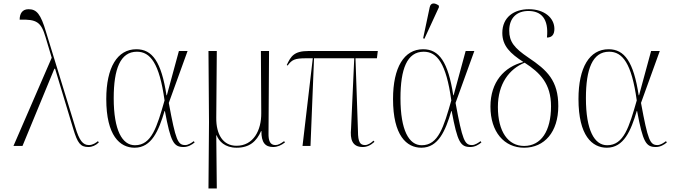

<svg xmlns="http://www.w3.org/2000/svg" viewBox="-20 -824 3804 1084"><path d="M56 0H107L287 -436H291L394 -95C418 -16 434 6 479 6C500 6 521 -3 538 -20L533 -27C522 -18 504 -5 482 -5C448 -5 428 -30 405 -106L240 -643C210 -745 187 -772 141 -772C105 -772 91 -746 91 -713C188 -716 212 -699 237 -615L272 -498Z M740 10C836 10 876 -86 909 -197H911C944 -20 961 6 1017 6C1042 6 1064 -7 1079 -20L1074 -27C1062 -18 1043 -5 1026 -5C984 -5 972 -31 933 -243L1039 -536H990L922 -286H920C891 -475 840 -546 750 -546C642 -546 580 -443 580 -265C580 -58 657 10 740 10ZM742 -4C670 -4 622 -88 622 -270C622 -434 659 -532 753 -532C828 -532 880 -468 909 -257C866 -107 836 -4 742 -4Z M1157 240H1204L1201 -60H1203C1216 -27 1249 10 1316 10C1388 10 1428 -25 1454 -84H1456C1455 -20 1477 6 1522 6C1546 6 1567 -3 1589 -20L1584 -27C1564 -13 1551 -5 1535 -5C1505 -5 1495 -29 1496 -72L1499 -536H1453L1455 -186C1456 -88 1411 -1 1315 -1C1239 -1 1200 -65 1201 -159L1204 -536H1157L1160 -134Z M1688 0H1733L1753 -495H1980L1962 -98C1956 -38 1968 6 2028 6C2051 6 2072 -3 2094 -23L2089 -30C2074 -16 2057 -5 2041 -5C2014 -5 2001 -20 2001 -84L1987 -495H2108L2113 -536H1721C1640 -536 1622 -506 1599 -457L1604 -454C1628 -487 1644 -495 1709 -495H1746Z M2376 -605 2458 -783V-792C2437 -808 2412 -812 2406 -783L2369 -608ZM2359 10C2455 10 2495 -86 2528 -197H2530C2563 -20 2580 6 2636 6C2661 6 2683 -7 2698 -20L2693 -27C2681 -18 2662 -5 2645 -5C2603 -5 2591 -31 2552 -243L2658 -536H2609L2541 -286H2539C2510 -475 2459 -546 2369 -546C2261 -546 2199 -443 2199 -265C2199 -58 2276 10 2359 10ZM2361 -4C2289 -4 2241 -88 2241 -270C2241 -434 2278 -532 2372 -532C2447 -532 2499 -468 2528 -257C2485 -107 2455 -4 2361 -4Z M2939 10C3054 10 3132 -79 3132 -225C3132 -369 3069 -428 2963 -499C2883 -553 2855 -589 2855 -651C2855 -725 2900 -762 2963 -762C3035 -762 3079 -719 3068 -612C3097 -612 3110 -630 3110 -661C3110 -723 3053 -772 2966 -772C2882 -772 2816 -727 2816 -638C2816 -565 2861 -522 2935 -474C2826 -446 2749 -361 2749 -222C2749 -80 2826 10 2939 10ZM2939 0C2849 0 2791 -80 2791 -220C2791 -352 2856 -435 2942 -470C3030 -413 3091 -351 3091 -224C3091 -84 3035 0 2939 0Z M3406 10C3502 10 3542 -86 3575 -197H3577C3610 -20 3627 6 3683 6C3708 6 3730 -7 3745 -20L3740 -27C3728 -18 3709 -5 3692 -5C3650 -5 3638 -31 3599 -243L3705 -536H3656L3588 -286H3586C3557 -475 3506 -546 3416 -546C3308 -546 3246 -443 3246 -265C3246 -58 3323 10 3406 10ZM3408 -4C3336 -4 3288 -88 3288 -270C3288 -434 3325 -532 3419 -532C3494 -532 3546 -468 3575 -257C3532 -107 3502 -4 3408 -4Z"/></svg>

Font: Noto Serif Display SemiCondensed ExtraLight
Style: Regular
Weight: 200
Width: 4
Designer: Monotype Design Team
Foundry: Monotype Imaging Inc.
Version: Version 2.009